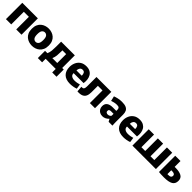

<svg xmlns="http://www.w3.org/2000/svg" viewBox="533 -2371 4322 4322"><g transform="rotate(45 2694.0 -210.0)"><path d="M37 0V-520H533V0H365V-402H205V0Z M870 12Q820 12 772 -3.5Q724 -19 685 -51.5Q646 -84 623.5 -135.5Q601 -187 601 -260Q601 -333 623.5 -384.5Q646 -436 685 -468.5Q724 -501 772 -516.5Q820 -532 870 -532Q921 -532 969 -516.5Q1017 -501 1055.5 -468.5Q1094 -436 1117 -384.5Q1140 -333 1140 -260Q1140 -187 1117 -135.5Q1094 -84 1055.5 -51.5Q1017 -19 969 -3.5Q921 12 870 12ZM870 -110Q910 -110 937.5 -142.5Q965 -175 965 -260Q965 -345 937.5 -377.5Q910 -410 870 -410Q830 -410 802.5 -377.5Q775 -345 775 -260Q775 -175 802.5 -142.5Q830 -110 870 -110Z M1164 112V-118H1239Q1263 -172 1268.5 -233.5Q1274 -295 1274 -366V-520H1710V-118H1759V112H1622V0H1300V112ZM1433 -366Q1433 -294 1427 -234.5Q1421 -175 1396 -118H1552V-402H1433Z M2083 12Q1950 12 1879.5 -57.5Q1809 -127 1809 -254Q1809 -326 1837.5 -389.5Q1866 -453 1924 -492.5Q1982 -532 2071 -532Q2140 -532 2187 -506.5Q2234 -481 2260 -437.5Q2286 -394 2293.5 -337.5Q2301 -281 2291 -218H1974Q1973 -163 2010.5 -138Q2048 -113 2106 -113Q2144 -113 2184 -120Q2224 -127 2255 -137L2272 -21Q2229 -5 2179 3.5Q2129 12 2083 12ZM2066 -416Q2022 -416 1999 -384Q1976 -352 1976 -306H2143Q2143 -310 2143.5 -313.5Q2144 -317 2144 -320Q2144 -357 2127 -386.5Q2110 -416 2066 -416Z M2325 12 2314 -124Q2368 -119 2383.5 -144.5Q2399 -170 2399 -217V-520H2872V0H2709V-402H2562V-196Q2562 -123 2539.5 -74.5Q2517 -26 2465.5 -4Q2414 18 2325 12Z M3116 12Q3067 12 3030 -8.5Q2993 -29 2972.5 -64.5Q2952 -100 2952 -145Q2952 -223 3002 -259.5Q3052 -296 3142 -296H3254V-338Q3254 -367 3237 -385.5Q3220 -404 3171 -404Q3127 -404 3084.5 -394Q3042 -384 3012 -373L2985 -490Q3021 -505 3080.5 -518.5Q3140 -532 3201 -532Q3287 -532 3335 -510Q3383 -488 3402.5 -446Q3422 -404 3422 -343V-122Q3422 -90 3423.5 -56.5Q3425 -23 3427 0H3306L3272 -62H3270Q3239 -26 3199 -7Q3159 12 3116 12ZM3176 -101Q3198 -101 3222.5 -113Q3247 -125 3257 -145V-206H3171Q3150 -206 3131 -196.5Q3112 -187 3112 -154Q3112 -128 3129.5 -114.5Q3147 -101 3176 -101Z M3782 12Q3649 12 3578.5 -57.5Q3508 -127 3508 -254Q3508 -326 3536.5 -389.5Q3565 -453 3623 -492.5Q3681 -532 3770 -532Q3839 -532 3886 -506.5Q3933 -481 3959 -437.5Q3985 -394 3992.5 -337.5Q4000 -281 3990 -218H3673Q3672 -163 3709.5 -138Q3747 -113 3805 -113Q3843 -113 3883 -120Q3923 -127 3954 -137L3971 -21Q3928 -5 3878 3.5Q3828 12 3782 12ZM3765 -416Q3721 -416 3698 -384Q3675 -352 3675 -306H3842Q3842 -310 3842.5 -313.5Q3843 -317 3843 -320Q3843 -357 3826 -386.5Q3809 -416 3765 -416Z M4063 0V-520H4232V-118H4353V-520H4521V-118H4642V-520H4810V0Z M5067 5Q5008 5 4971 2.5Q4934 0 4906 -3V-520H5074V-334H5109Q5225 -334 5291.5 -297Q5358 -260 5358 -172Q5358 -77 5288.5 -36Q5219 5 5067 5ZM5100 -103Q5149 -103 5170.5 -118Q5192 -133 5192 -164Q5192 -198 5167.5 -212Q5143 -226 5104 -226H5074V-104Q5080 -103 5086.5 -103Q5093 -103 5100 -103Z"/></g></svg>

Font: Murecho
Style: Bold
Weight: 700
Designer: Neil Summerour
Foundry: Positype
Version: Version 1.010; ttfautohint (v1.8.3)